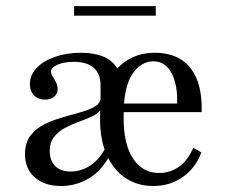

<svg xmlns="http://www.w3.org/2000/svg" viewBox="-20 -600 742 631"><path d="M483.9 11.3Q431.5 11.3 391.9 -15.3Q352.4 -41.9 330.6 -91.1Q308.9 -140.3 308.9 -206.5Q308.9 -271.8 330.6 -321.4Q352.4 -371 393.1 -398.8Q433.9 -426.6 489.5 -426.6Q537.1 -426.6 571.8 -406.5Q606.5 -386.3 625.4 -343.1Q644.4 -300 642.7 -231.5H357.3L356.5 -259.7H562.1Q563.7 -299.2 555.2 -330.6Q546.8 -362.1 529 -380.2Q511.3 -398.4 483.9 -398.4Q446.8 -398.4 419.4 -362.9Q391.9 -327.4 387.1 -253.2L387.9 -250.8Q387.1 -241.9 386.7 -232.7Q386.3 -223.4 386.3 -209.7Q386.3 -126.6 417.3 -79Q448.4 -31.5 503.2 -31.5Q538.7 -31.5 567.7 -51.6Q596.8 -71.8 615.3 -114.5L641.9 -99.2Q622.6 -47.6 580.6 -18.1Q538.7 11.3 483.9 11.3ZM212.1 -36.3Q246 -36.3 276.2 -55.6Q306.5 -75 329.8 -119.4L308.9 -205.6V-237.9Q300 -225 281 -216.5Q262.1 -208.1 238.3 -199.6Q214.5 -191.1 193.1 -179.4Q171.8 -167.7 157.7 -150Q143.5 -132.3 143.5 -104Q143.5 -72.6 161.3 -54.4Q179 -36.3 212.1 -36.3ZM180.6 11.3Q126.6 11.3 94.4 -16.9Q62.1 -45.2 62.1 -93.5Q62.1 -130.6 80.2 -154.4Q98.4 -178.2 126.6 -191.9Q154.8 -205.6 186.3 -214.5Q217.7 -223.4 246.4 -231.5Q275 -239.5 292.7 -250.4Q310.5 -261.3 310.5 -279V-318.5Q310.5 -357.3 288.3 -377Q266.1 -396.8 222.6 -396.8Q191.1 -396.8 169.4 -387.5Q147.6 -378.2 147.6 -365.3Q147.6 -357.3 153.2 -348.4Q158.9 -339.5 164.1 -329.4Q169.4 -319.4 169.4 -307.3Q169.4 -291.9 158.1 -282.3Q146.8 -272.6 127.4 -272.6Q105.6 -272.6 91.9 -286.7Q78.2 -300.8 78.2 -324.2Q78.2 -353.2 100.4 -376.6Q122.6 -400 160.9 -413.3Q199.2 -426.6 246 -426.6Q289.5 -426.6 320.2 -413.7Q350.8 -400.8 366.9 -372.6Q383.1 -344.4 383.1 -299.2L344.4 -96Q315.3 -39.5 272.6 -14.1Q229.8 11.3 180.6 11.3ZM223.4 -548.4V-579.8H491.9V-548.4Z"/></svg>

Font: Playfair 5pt SemiExpanded Light
Style: Regular
Weight: 400
Version: Version 2.203